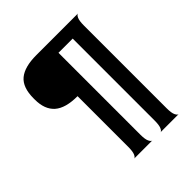

<svg xmlns="http://www.w3.org/2000/svg" viewBox="-190 -719 917 917"><g transform="rotate(-45 268.5 -260.0)"><path d="M186 80Q193 80 199.5 66Q206 52 206 20V-322Q125 -322 87.5 -355Q50 -388 50 -455V-463Q50 -537 88 -568.5Q126 -600 206 -600H487Q480 -600 473 -586Q466 -572 466 -539V20Q466 52 473 66Q480 80 487 80H364Q371 80 377.5 66Q384 52 384 20V-533H288V20Q288 52 295 66Q302 80 309 80Z"/></g></svg>

Font: Red Rose Medium
Style: Regular
Weight: 500
Designer: Jaikishan Patel
Version: Version 2.000